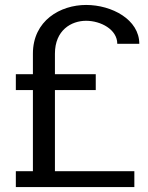

<svg xmlns="http://www.w3.org/2000/svg" viewBox="-20 -756 598 776"><path d="M44 -392H113V-64H44V0H523V-64H202V-392H367V-456H202V-539C202 -634 268 -672 328 -672C387 -672 454 -637 454 -579H543C543 -677 432 -736 328 -736C224 -736 113 -673 113 -539V-456H44Z"/></svg>

Font: Perun
Style: Regular
Weight: 400
Foundry: Copyright (c) Stefan Peev, Context Ltd, 2016
Version: Version 1.089